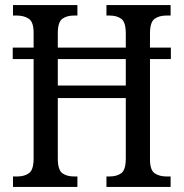

<svg xmlns="http://www.w3.org/2000/svg" viewBox="-20 -734 721 754"><path d="M31 0V-41H48Q76 -41 94 -54Q112 -67 112 -112V-502H30V-547H112V-605Q112 -648 93 -660.5Q74 -673 45 -673H31V-714H284V-673H271Q242 -673 224.5 -660Q207 -647 207 -603V-547H474V-602Q474 -647 456.5 -660Q439 -673 410 -673H398V-714H650V-673H634Q605 -673 587 -660Q569 -647 569 -602V-547H651V-502H569V-108Q569 -66 587.5 -53.5Q606 -41 634 -41H650V0H398V-41H410Q439 -41 456.5 -54Q474 -67 474 -113V-349H207V-112Q207 -67 224.5 -54Q242 -41 271 -41H284V0ZM207 -398H474V-502H207Z"/></svg>

Font: Noto Serif Tamil Condensed
Style: Regular
Weight: 400
Width: 3
Designer: Indian Type Foundry, Tom Grace, and the Monotype Design Team
Foundry: Monotype Imaging Inc.
Version: Version 2.004; ttfautohint (v1.8.4.7-5d5b)